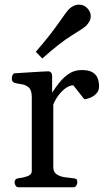

<svg xmlns="http://www.w3.org/2000/svg" viewBox="-20 -791 450 811"><path d="M58.1 0Q49.8 0 45.7 -7.3Q41.5 -14.6 41.5 -20Q41.5 -36.1 57.6 -38.1Q77.6 -40 95.9 -46.6Q114.3 -53.2 114.3 -69.3V-379.9Q114.3 -410.2 101.6 -421.4Q88.9 -432.6 71.8 -435.1Q54.7 -437.5 41.5 -440.9Q36.6 -443.4 33.2 -447.3Q29.8 -451.2 29.8 -460.4Q29.8 -466.3 33 -473.6Q36.1 -481 41.5 -481.4Q90.3 -484.4 127.4 -486.8Q164.6 -489.3 185.5 -489.7Q189.5 -489.7 194.3 -485.8Q199.2 -481.9 200.2 -470.2V-399.4Q215.3 -423.3 233.2 -445.1Q251 -466.8 273.4 -481Q295.9 -495.1 325.2 -495.1Q356.4 -495.1 372.1 -484.9Q387.7 -474.6 393.1 -459Q398.4 -443.4 398.4 -426.3Q398.4 -407.7 387 -395.8Q375.5 -383.8 360.6 -377.9Q345.7 -372.1 335.9 -372.1L289.6 -430.7Q274.9 -430.7 258.5 -419.4Q242.2 -408.2 228 -389.6Q213.9 -371.1 205.1 -349.6V-85.4Q205.1 -64.5 219 -54.9Q232.9 -45.4 252.7 -42.5Q272.5 -39.6 289.1 -38.1Q299.3 -37.1 303 -34.2Q306.6 -31.2 306.6 -20Q306.6 -14.6 302.5 -7.3Q298.3 0 290 0ZM158.7 -543.9 131.3 -572.3Q191.4 -641.6 226.6 -692.4Q261.7 -743.2 272.9 -753.9Q280.8 -761.2 291.5 -766.4Q302.2 -771.5 314.5 -771.5Q323.2 -771.5 332.5 -767.8Q341.8 -764.2 349.6 -755.4Q356.9 -747.6 360.1 -739.5Q363.3 -731.4 363.3 -723.1Q363.3 -711.4 357.9 -701.2Q352.5 -690.9 344.7 -683.1Q333.5 -671.9 283.4 -641.4Q233.4 -610.8 158.7 -543.9Z"/></svg>

Font: Gelasio
Style: Regular
Weight: 400
Designer: Eben Sorkin
Foundry: Eben Sorkin
Version: Version 1.008